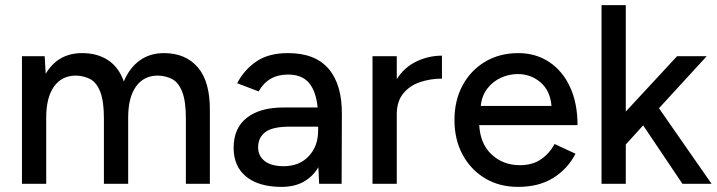

<svg xmlns="http://www.w3.org/2000/svg" viewBox="-20 -720 2810 752"><path d="M66 0V-500H155L159 -431Q207 -512 302 -512Q361 -512 403 -484.5Q445 -457 465 -401Q487 -454 527 -483Q567 -512 622 -512Q707 -512 755 -456Q803 -400 802 -286V0H708V-256Q708 -323 694 -359.5Q680 -396 655.5 -409.5Q631 -423 599 -424Q543 -424 512.5 -381Q482 -338 482 -260V0H387V-256Q387 -323 373 -359.5Q359 -396 334.5 -409.5Q310 -423 278 -424Q222 -424 191.5 -381Q161 -338 161 -260V0Z M1083 12Q994 12 944.5 -28Q895 -68 895 -141Q895 -218 946.5 -258.5Q998 -299 1090 -299H1224Q1218 -362 1190.5 -395Q1163 -428 1108 -428Q1030 -428 993 -362L909 -394Q935 -445 983 -478.5Q1031 -512 1108 -512Q1215 -512 1267.5 -450Q1320 -388 1319 -272L1318 0H1230L1227 -65Q1205 -28 1169 -8Q1133 12 1083 12ZM1091 -69Q1152 -69 1189 -108Q1226 -147 1226 -209V-224H1116Q1047 -224 1019 -202.5Q991 -181 991 -143Q991 -109 1017 -89Q1043 -69 1091 -69Z M1439 0V-500H1534V-410Q1564 -457 1611.5 -479.5Q1659 -502 1711 -502V-412Q1666 -412 1625.5 -398.5Q1585 -385 1559.5 -354Q1534 -323 1534 -272V0Z M2009 12Q1936 12 1880 -21.5Q1824 -55 1792 -114Q1760 -173 1760 -250Q1760 -327 1792 -386Q1824 -445 1880.5 -478.5Q1937 -512 2010 -512Q2078 -512 2130.5 -477.5Q2183 -443 2212.5 -379.5Q2242 -316 2242 -230H1857Q1861 -156 1906 -114.5Q1951 -73 2016 -73Q2066 -73 2099.5 -96.5Q2133 -120 2152 -156L2234 -118Q2204 -59 2147.5 -23.5Q2091 12 2009 12ZM2008 -430Q1974 -430 1942 -415.5Q1910 -401 1888.5 -373Q1867 -345 1863 -305H2140Q2135 -365 2097 -397.5Q2059 -430 2008 -430Z M2336 0V-700H2431V-283L2632 -500H2748L2561 -296L2767 0H2653L2499 -229L2431 -154V0Z"/></svg>

Font: Figtree Medium
Style: Regular
Weight: 500
Designer: Erik Kennedy
Foundry: Erik Kennedy
Version: Version 2.001; ttfautohint (v1.8.4.7-5d5b);gftools[0.9.27]